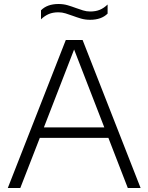

<svg xmlns="http://www.w3.org/2000/svg" viewBox="-20 -940 742 960"><path d="M19 0 309 -740H393L683 0H619L522 -250.5H179L81.5 0ZM199.5 -303H501.5L350.5 -692.5ZM430.5 -841Q406 -841 384.8 -847.2Q363.5 -853.5 343.5 -861Q325.5 -867.5 308 -873Q290.5 -878.5 272 -878.5Q244.5 -878.5 224 -869.8Q203.5 -861 185 -843.5V-888.5Q216 -920 272.5 -920Q297 -920 318.2 -913.8Q339.5 -907.5 359.5 -900Q377.5 -893.5 395 -888Q412.5 -882.5 431 -882.5Q458.5 -882.5 479 -891Q499.5 -899.5 518 -917.5V-872Q487 -841 430.5 -841Z"/></svg>

Font: Encode Sans SmExp Lt
Style: Regular
Weight: 300
Width: 6
Designer: Multiple Designers
Foundry: Impallari Type
Version: Version 3.002; ttfautohint (v1.8.3) -l 8 -r 50 -G 200 -x 14 